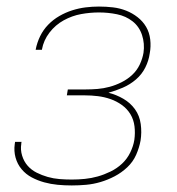

<svg xmlns="http://www.w3.org/2000/svg" viewBox="-20 -558 540 586"><path d="M199 8Q177 8 156 6Q135 4 115 -1.5Q95 -7 77 -16.5Q59 -26 46 -41.5Q33 -57 27.5 -77Q22 -97 25 -118Q25 -120 25.5 -121.5Q26 -123 26 -125H46Q45 -123 45 -122Q45 -121 45 -119Q42 -101 47.5 -83Q53 -65 64.5 -52Q76 -39 92 -31Q108 -23 125.5 -18Q143 -13 161.5 -11.5Q180 -10 199 -10Q219 -10 239 -12Q259 -14 278.5 -19.5Q298 -25 317.5 -34.5Q337 -44 352.5 -58.5Q368 -73 377.5 -92.5Q387 -112 390 -131Q393 -152 390.5 -172.5Q388 -193 378 -209.5Q368 -226 352 -237.5Q336 -249 317.5 -255.5Q299 -262 279 -264.5Q259 -267 238 -267H184L187 -285H241Q259 -285 277.5 -286.5Q296 -288 314.5 -293Q333 -298 351 -307Q369 -316 383.5 -329.5Q398 -343 406.5 -361Q415 -379 418 -397Q422 -425 413.5 -451Q405 -477 384.5 -493Q364 -509 337 -514.5Q310 -520 282 -520Q255 -520 227.5 -515Q200 -510 174.5 -496Q149 -482 131 -458.5Q113 -435 108 -407Q108 -407 108 -406.5Q108 -406 108 -406H89Q89 -406 89 -406.5Q89 -407 89 -407Q93 -428 102.5 -447.5Q112 -467 127 -482.5Q142 -498 161 -509Q180 -520 200.5 -526.5Q221 -533 241.5 -535.5Q262 -538 282 -538Q304 -538 325 -535.5Q346 -533 365 -525.5Q384 -518 400 -505.5Q416 -493 426 -476Q436 -459 438.5 -437.5Q441 -416 437 -395Q434 -373 423.5 -352Q413 -331 395 -315.5Q377 -300 355 -290.5Q333 -281 311 -275Q335 -269 356.5 -256.5Q378 -244 392 -224.5Q406 -205 409.5 -179.5Q413 -154 409 -129Q405 -107 395.5 -85.5Q386 -64 368.5 -47.5Q351 -31 330 -20Q309 -9 287 -2.5Q265 4 243 6Q221 8 199 8Z"/></svg>

Font: Iosevka Curly Thin Oblique
Style: Regular
Weight: 100
Italic angle: -9°
Monospace: yes
Designer: Belleve Invis
Foundry: Belleve Invis
Version: Version 11.1.0; ttfautohint (v1.8.3)